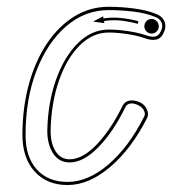

<svg xmlns="http://www.w3.org/2000/svg" viewBox="-20 -526 495 552"><path d="M174.5 6Q115 6 79.8 -32.8Q44.5 -71.5 44.5 -138Q44.5 -216.5 63 -283.8Q81.5 -351 115 -401Q148.5 -451 193.8 -478.8Q239 -506.5 292.5 -506.5Q327 -506.5 364 -501.8Q401 -497 426 -487Q439.5 -482.5 446.8 -474Q454 -465.5 455.2 -454.8Q456.5 -444 451 -433Q443.5 -414.5 428 -412Q412.5 -409.5 393.5 -417Q373.5 -424 344.8 -428.2Q316 -432.5 292.5 -432.5Q246.5 -432.5 209.2 -395.5Q172 -358.5 149.8 -295Q127.5 -231.5 125.5 -152Q125 -115 139.5 -91.5Q154 -68 180.5 -68Q217 -68 257.8 -110.2Q298.5 -152.5 333 -223Q340 -235.5 354.2 -237Q368.5 -238.5 384 -231Q392.5 -226.5 398 -218.8Q403.5 -211 405 -202.5Q406.5 -194 403 -187Q358 -98 296.8 -46Q235.5 6 174.5 6ZM174.5 -3Q233 -3 291.8 -53.2Q350.5 -103.5 394.5 -191Q398.5 -198 394.2 -207.5Q390 -217 379.5 -222.5Q366.5 -229.5 356 -228.5Q345.5 -227.5 341 -219Q306 -147 263 -103Q220 -59 180.5 -59Q149 -59 132.2 -85.8Q115.5 -112.5 116 -152Q118 -232.5 141.5 -298Q165 -363.5 204.2 -402.2Q243.5 -441 292.5 -441Q316.5 -441 346.2 -436.8Q376 -432.5 397 -425.5Q414 -419 425.2 -420.8Q436.5 -422.5 442.5 -436.5Q447 -445.5 446.2 -453.8Q445.5 -462 439.8 -468.5Q434 -475 423 -478.5Q398.5 -488.5 362.5 -492.8Q326.5 -497 292.5 -497Q224 -497 170 -450.2Q116 -403.5 84.8 -322.5Q53.5 -241.5 53.5 -138Q53.5 -74.5 85.8 -38.8Q118 -3 174.5 -3ZM376 -457.5Q352 -464 327.8 -466.8Q303.5 -469.5 279 -465.5L280 -459.5L247.5 -464L276.5 -479L277.5 -473Q302 -477 328 -474.2Q354 -471.5 378 -465ZM416 -429.5Q407 -429.5 401 -435.8Q395 -442 395 -450.5Q395 -459 401 -465.2Q407 -471.5 416 -471.5Q424.5 -471.5 430.5 -465.2Q436.5 -459 436.5 -450.5Q436.5 -442 430.5 -435.8Q424.5 -429.5 416 -429.5Z"/></svg>

Font: Edu AU VIC WA NT Arrows
Style: Regular
Weight: 400
Designer: Tina and Corey Anderson, Eben Sorkin, Mirko Velimirovic
Foundry: Google for Education
Version: Version 1.001